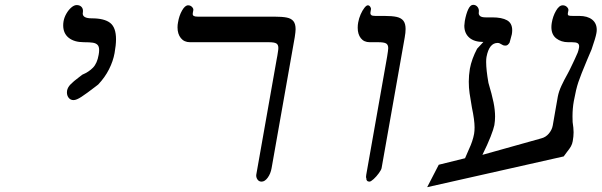

<svg xmlns="http://www.w3.org/2000/svg" viewBox="-20 -746 2494 796"><path d="M374 -385.5Q339 -358.5 318 -344.8Q297 -331 285 -331Q272.5 -331 265 -340.2Q257.5 -349.5 257.5 -362.5Q257.5 -367.5 258 -370Q260.5 -384 272.8 -396.5Q285 -409 306.5 -425L321.5 -436.5Q348 -447.5 365.5 -465.5Q383 -483.5 389 -519Q391 -529 391 -538.5Q391 -553.5 384.2 -560.2Q377.5 -567 364.8 -569Q352 -571 327.5 -571Q288 -571 265 -589.2Q242 -607.5 242 -641Q242 -649 243.5 -658Q246.5 -674.5 255.5 -690Q264.5 -705.5 276 -715.2Q287.5 -725 298 -725Q310 -725 317 -718.2Q324 -711.5 324 -700.5Q324 -696 323.5 -694L323 -690Q323 -670 360.5 -670Q412.5 -670 436.8 -651Q461 -632 461 -583.5Q461 -559 455 -526Q449 -492.5 432 -458.8Q415 -425 387 -395.5Z M1042.5 -22 1127 -500 1130 -516Q1130.5 -520 1132.2 -530.5Q1134 -541 1134 -547Q1134 -561 1125.5 -566Q1117 -571 1094 -571H768Q743.5 -571 729.8 -588Q716 -605 716 -632.5Q716 -643.5 718 -653Q722.5 -681 734.8 -702.5Q747 -724 760 -724Q769.5 -724 776 -717.2Q782.5 -710.5 781.5 -704L779.5 -693Q779 -691.5 779 -688Q779 -682.5 783.5 -679.8Q788 -677 799.5 -677H1116.5Q1150 -677 1168.8 -673.2Q1187.5 -669.5 1196.5 -658.2Q1205.5 -647 1205.5 -625Q1205.5 -615 1202 -592L1106 -49Q1102 -26 1090 -9.5Q1078 7 1064.5 7Q1053 7 1047 -2.5Q1041 -12 1042.5 -22Z M1659 -597 1562 -49Q1560.5 -41.5 1550.5 -27.8Q1540.5 -14 1529 -3.5Q1517.5 7 1511.5 7Q1505 7 1501.5 3Q1498 -1 1499 -7Q1498.5 -6.5 1498 -8.2Q1497.5 -10 1497.5 -13Q1497.5 -15 1498.5 -22L1583 -500L1585 -511.5Q1589.5 -538.5 1589.5 -546.5Q1589.5 -560.5 1580.8 -565.8Q1572 -571 1548 -571H1513Q1489 -571 1476 -587.5Q1463 -604 1463 -631Q1463 -643 1465 -653Q1468 -670 1475.2 -686.5Q1482.5 -703 1490.8 -713.5Q1499 -724 1505 -724Q1511 -724 1515 -717.8Q1519 -711.5 1518 -708L1516 -696Q1515.5 -694.5 1515.5 -691.5Q1515.5 -686 1519.8 -683Q1524 -680 1536 -680H1573Q1606 -680 1624.8 -675.8Q1643.5 -671.5 1652.5 -659.8Q1661.5 -648 1661.5 -626Q1661.5 -610 1658 -592Z M1799 -63 1908 -90 1924.5 -128Q1940 -161 1945.5 -191Q1947.5 -203 1947.5 -218Q1947.5 -248 1936.5 -300Q1930 -337 1926.8 -359.5Q1923.5 -382 1923.5 -407.5Q1923.5 -433.5 1928 -461Q1935.5 -501.5 1958 -544L1984 -572Q1946 -572 1925.5 -590Q1905 -608 1905 -639.5Q1905 -645 1907 -659Q1912.5 -689 1921.2 -707.5Q1930 -726 1941.5 -726Q1953 -726 1960 -717Q1967 -708 1965 -695Q1963.5 -686 1969.8 -680Q1976 -674 1993 -674H2020Q2060.5 -674 2082 -662Q2103.5 -650 2103.5 -620.5Q2103.5 -613 2102 -604Q2101 -600 2096 -581.5L2092.5 -569Q2088.5 -563 2084.8 -560Q2081 -557 2076 -557Q2069.5 -557 2065.8 -558.5Q2062 -560 2057.5 -563Q2054.5 -565 2051 -566.5Q2047.5 -568 2043 -568Q2008 -568 1997 -510Q1995.5 -502 1995.5 -489Q1995.5 -456.5 2005 -402.5Q2019.5 -354 2026 -322Q2032.5 -290 2032.5 -262.5Q2032.5 -245 2029.5 -227Q2026.5 -211.5 2014 -179.5Q2001.5 -147.5 1980 -104L2224.5 -172.5Q2242.5 -177 2255.2 -192Q2268 -207 2271.5 -225Q2273 -236 2283 -291L2292.5 -345Q2296.5 -366.5 2307.5 -390.2Q2318.5 -414 2334 -441.5Q2336.5 -447 2339.5 -452Q2342.5 -457 2344 -461L2356 -486L2363.5 -502Q2372 -520 2375 -527.8Q2378 -535.5 2380.5 -548Q2381 -550 2381 -554Q2381 -563.5 2374.2 -567.2Q2367.5 -571 2351 -571H2336Q2306.5 -571 2286.2 -586.8Q2266 -602.5 2266 -633.5Q2266 -642 2267.5 -651Q2272 -678.5 2285 -701.2Q2298 -724 2313 -724Q2323.5 -724 2330.5 -717Q2337.5 -710 2336.5 -703L2334.5 -693Q2334 -691.5 2334 -688.5Q2334 -683 2338.2 -681.5Q2342.5 -680 2355 -680H2381Q2415.5 -680 2434.8 -664.8Q2454 -649.5 2454 -622.5Q2454 -615.5 2452.5 -608Q2449.5 -590 2432.5 -541L2414 -497.5Q2387.5 -434.5 2377.8 -405.5Q2368 -376.5 2359 -327Q2353.5 -296.5 2353.5 -263.5Q2353.5 -248.5 2354 -240Q2358 -215 2358 -197.5Q2358 -180.5 2354.5 -161Q2352.5 -149 2347 -139.2Q2341.5 -129.5 2331 -116.5Q2318.5 -100 2317 -97.5L1751 30Z"/></svg>

Font: JuliaMono ExtraBoldItalic
Style: Regular
Weight: 800
Italic angle: -9°
Monospace: yes
Designer: cormullion
Foundry: corm
Version: Version 0.049; ttfautohint (v1.8.4)